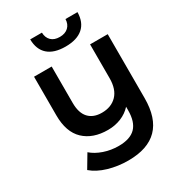

<svg xmlns="http://www.w3.org/2000/svg" viewBox="-223 -861 1055 1178"><g transform="rotate(-30 305.0 -271.5)"><path d="M610 -534V-81Q610 201 333 201Q260 201 193.5 181.5Q127 162 84 125L140 31Q173 60 222.5 77Q272 94 326 94Q408 94 446.5 54.5Q485 15 485 -67V-92Q455 -59 412 -41.5Q369 -24 319 -24Q212 -24 150 -83Q88 -142 88 -260V-534H213V-276Q213 -205 246 -169.5Q279 -134 339 -134Q406 -134 445.5 -175Q485 -216 485 -294V-534ZM182 -744H265Q266 -708 287.5 -687Q309 -666 348 -666Q386 -666 408.5 -687Q431 -708 432 -744H517Q516 -672 473 -634.5Q430 -597 349 -597Q268 -597 225.5 -634.5Q183 -672 182 -744Z"/></g></svg>

Font: mBank SemiBold
Style: Regular
Weight: 600
Designer: Julieta Ulanovsky
Foundry: Julieta Ulanovsky
Version: Version 7.200